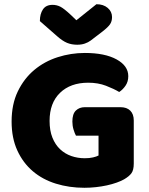

<svg xmlns="http://www.w3.org/2000/svg" viewBox="-20 -874 704 910"><path d="M614 -99Q614 -68 603 -53Q592 -38 568 -24Q554 -16 533 -8.5Q512 -1 487 4.5Q462 10 434.5 13Q407 16 380 16Q308 16 245 -3.5Q182 -23 135.5 -62.5Q89 -102 62 -161Q35 -220 35 -298Q35 -380 64.5 -441Q94 -502 142.5 -542.5Q191 -583 253.5 -603Q316 -623 382 -623Q477 -623 532.5 -592.5Q588 -562 588 -513Q588 -487 575 -468Q562 -449 545 -438Q520 -453 482.5 -467.5Q445 -482 398 -482Q314 -482 264.5 -434Q215 -386 215 -301Q215 -255 228.5 -221.5Q242 -188 265 -166.5Q288 -145 318 -134.5Q348 -124 382 -124Q404 -124 421 -128Q438 -132 447 -137V-231H340Q334 -242 328.5 -260Q323 -278 323 -298Q323 -334 339.5 -350Q356 -366 382 -366H551Q581 -366 597.5 -349.5Q614 -333 614 -303ZM342 -778 437 -854Q470 -854 490.5 -836.5Q511 -819 511 -793Q511 -773 501.5 -759Q492 -745 465 -724L410 -682Q398 -673 382 -667.5Q366 -662 346 -662Q319 -662 297.5 -671Q276 -680 250 -703L169 -774Q169 -808 183.5 -829.5Q198 -851 229 -851Q249 -851 266.5 -842Q284 -833 316 -803Z"/></svg>

Font: Baloo Paaji
Style: Regular
Weight: 400
Designer: Shuchita Grover and Ek Type
Foundry: Ek Type
Version: Version 1.443;PS 1.000;hotconv 16.6.51;makeotf.lib2.5.65220;